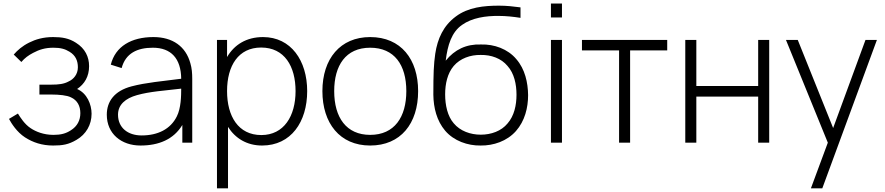

<svg xmlns="http://www.w3.org/2000/svg" viewBox="-20 -781 4842 1051"><path d="M55.2 -482.3 96.9 -441.7C115.6 -463.5 135.4 -478.1 161.5 -491.7C194.8 -509.4 227.1 -519.8 271.9 -519.8C310.4 -519.8 335.4 -513.5 360.4 -497.9C394.8 -477.1 406.3 -446.9 406.3 -412.5C406.3 -374 382.3 -346.9 356.2 -335.4C330.2 -320.8 300 -317.7 262.5 -317.7H195.8V-263.5H262.5C303.1 -263.5 346.9 -259.4 368.8 -247.9C403.1 -232.3 419.8 -201 419.8 -161.5C419.8 -122.9 403.1 -89.6 367.7 -67.7C340.6 -50 313.5 -42.7 272.9 -42.7C218.8 -42.7 176 -60.4 147.9 -79.2C114.6 -101 91.7 -137.5 78.1 -159.4L29.2 -130.2C42.7 -105.2 71.9 -58.3 116.7 -29.2C160.4 -1 210.4 15.6 270.8 15.6C321.9 15.6 355.2 10.4 399 -15.6C451 -45.8 481.3 -97.9 481.3 -158.3C481.3 -209.4 456.3 -270.8 402.1 -293.8C442.7 -320.8 467.7 -362.5 467.7 -418.8C467.7 -469.8 445.8 -515.6 395.8 -546.9C357.3 -571.9 318.8 -578.1 270.8 -578.1C216.7 -578.1 175 -565.6 139.6 -547.9C102.1 -529.2 76 -506.3 55.2 -482.3Z M1032.3 0V-349C1032.3 -380.2 1030.2 -407.3 1021.9 -435.4C996.9 -526 926 -578.1 819.8 -578.1C699 -578.1 611.5 -527.1 586.5 -427.1L645.8 -408.3C667.7 -489.6 731.3 -519.8 816.7 -519.8C916.7 -519.8 970.8 -460.4 971.9 -350C868.8 -336.5 779.2 -329.2 700 -308.3C605.2 -283.3 564.6 -225 564.6 -153.1C564.6 -49 643.8 15.6 749 15.6C849 15.6 930.2 -17.7 978.1 -96.9V0ZM947.9 -143.8C913.5 -74 843.8 -39.6 755.2 -39.6C679.2 -39.6 626 -82.3 626 -153.1C626 -208.3 666.7 -242.7 730.2 -260.4C801 -280.2 876 -284.4 971.9 -295.8C971.9 -256.2 970.8 -188.5 947.9 -143.8Z M1419.8 -578.1C1329.2 -578.1 1262.5 -536.5 1222.9 -468.8V-562.5H1167.7V250H1228.1V-86.5C1267.7 -24 1331.2 15.6 1414.6 15.6C1572.9 15.6 1661.5 -113.5 1661.5 -282.3C1661.5 -449 1572.9 -578.1 1419.8 -578.1ZM1410.4 -41.7C1284.4 -41.7 1222.9 -144.8 1222.9 -282.3C1222.9 -421.9 1285.4 -520.8 1409.4 -520.8C1537.5 -520.8 1597.9 -417.7 1597.9 -282.3C1597.9 -145.8 1534.4 -41.7 1410.4 -41.7Z M2006.3 15.6C2172.9 15.6 2268.8 -104.2 2268.8 -282.3C2268.8 -456.3 2175 -578.1 2006.3 -578.1C1842.7 -578.1 1744.8 -459.4 1744.8 -282.3C1744.8 -107.3 1839.6 15.6 2006.3 15.6ZM2204.2 -282.3C2204.2 -140.6 2139.6 -42.7 2006.3 -42.7C1876 -42.7 1809.4 -137.5 1809.4 -282.3C1809.4 -421.9 1871.9 -519.8 2006.3 -519.8C2138.5 -519.8 2204.2 -426 2204.2 -282.3Z M2613.5 -537.5C2532.3 -540.6 2468.8 -509.4 2419.8 -449C2430.2 -534.4 2452.1 -605.2 2509.4 -644.8C2563.5 -683.3 2638.5 -694.8 2711.5 -693.8C2749 -693.8 2789.6 -689.6 2829.2 -683.3V-740.6C2790.6 -745.8 2753.1 -750 2711.5 -750C2630.2 -750 2542.7 -741.7 2475 -690.6C2407.3 -640.6 2375 -569.8 2362.5 -486.5C2354.2 -429.2 2352.1 -378.1 2352.1 -262.5C2353.1 -190.6 2370.8 -119.8 2416.7 -65.6C2464.6 -9.4 2540.6 16.7 2610.4 15.6C2681.3 16.7 2755.2 -8.3 2804.2 -63.5C2853.1 -118.8 2870.8 -191.7 2870.8 -260.4C2869.8 -329.2 2854.2 -402.1 2806.3 -457.3C2759.4 -513.5 2684.4 -539.6 2613.5 -537.5ZM2611.5 -480.2C2668.8 -481.3 2724 -461.5 2758.3 -419.8C2794.8 -379.2 2807.3 -319.8 2807.3 -262.5C2807.3 -205.2 2794.8 -146.9 2758.3 -105.2C2724 -63.5 2668.8 -43.8 2611.5 -43.8C2555.2 -43.8 2499 -63.5 2463.5 -106.3C2430.2 -144.8 2416.7 -204.2 2416.7 -264.6C2416.7 -321.9 2429.2 -379.2 2463.5 -419.8C2499 -461.5 2555.2 -481.3 2611.5 -480.2Z M2995.8 -761.5V-685.4H3056.2V-761.5ZM2995.8 -562.5H3056.2V0H2995.8Z M3632.3 -562.5H3165.6V-505.2H3368.8V0H3429.2V-505.2H3632.3Z M4130.2 -562.5V-310.4H3791.7V-562.5H3731.2V0H3791.7V-252.1H4130.2V0H4190.6V-562.5Z M4717.7 -562.5 4540.6 -80.2 4346.9 -562.5H4282.3L4511.5 0L4418.8 250H4481.2L4780.2 -562.5Z"/></svg>

Font: Manrope3 Light
Style: Regular
Weight: 300
Designer: Mikhail Sharanda
Foundry: Mikhail Sharanda
Version: Version 3.000;PS 003.000;hotconv 1.0.88;makeotf.lib2.5.64775